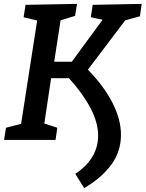

<svg xmlns="http://www.w3.org/2000/svg" viewBox="-20 -723 752 992"><path d="M703 -639 627 -618 434 -363Q514 -282 559.5 -195Q605 -108 605 -26Q605 60 554.5 128.5Q504 197 415 249L369 175Q427 137 457 87Q487 37 487 -22Q487 -91 446 -167.5Q405 -244 336 -319H244L209 -85L276 -63L267 0H1L11 -63L89 -83L172 -617L102 -634L112 -698L378 -703L368 -641L293 -618L260 -404H351L510 -621L449 -634L459 -698L712 -703Z"/></svg>

Font: Bitter Pro SemiBold
Style: Italic
Weight: 600
Italic angle: -9°
Designer: Sol Matas, and Bitter project Authors
Foundry: Sol Matas
Version: Version 1.010